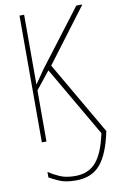

<svg xmlns="http://www.w3.org/2000/svg" viewBox="-103 -769 656 1065"><g transform="rotate(-10 225.5 -236.5)"><path d="M449 0 211 -410 440 -714H406L163 -395Q147 -371 134 -352.5Q121 -334 112 -321V-714H86V0H112V-288L191 -387L420 7Q398 114 355.5 165Q313 216 236 216Q185 216 150 200.5Q115 185 88 167V198Q107 209 142.5 225Q178 241 237 241Q325 241 374 184Q423 127 449 0Z"/></g></svg>

Font: Noto Sans Display SemiCondensed Thin
Style: Regular
Weight: 250
Width: 4
Designer: Monotype Design team
Foundry: Monotype Imaging Inc.
Version: 1.000